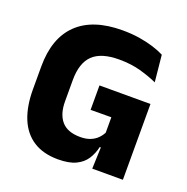

<svg xmlns="http://www.w3.org/2000/svg" viewBox="-121 -766 870 893"><g transform="rotate(20 314.0 -319.5)"><path d="M258.9 14Q185.9 14 136.8 -17.4Q87.7 -48.9 63.1 -108.6Q38.6 -168.4 38.6 -252.3V-365.1Q38.6 -506.2 114.7 -579.5Q190.8 -652.9 337.3 -652.9Q382.3 -652.9 420.9 -646.8Q459.5 -640.6 491.2 -630.7Q522.8 -620.7 546.6 -608.6L559.8 -476.6Q522 -493.6 475.2 -506.7Q428.4 -519.9 368.2 -519.9Q280.1 -519.9 239 -480.3Q198 -440.7 198 -356.2V-251.1Q198 -188 227.7 -153.5Q257.3 -119 320.6 -119Q348.7 -119 369.3 -127.1Q390 -135.3 403.8 -149Q417.7 -162.6 425.7 -178.9V-300.8L445.9 -255L323.2 -254.3V-375.2H575.6V-106.3L422.4 -106.4Q414.8 -72.1 397.1 -44.9Q379.4 -17.7 346.3 -1.8Q313.2 14 258.9 14ZM428.8 -131.3H575.6V0H423.9Z"/></g></svg>

Font: Anek Odia Medium
Style: Regular
Weight: 500
Designer: Yesha Goshar & Mahesh Sahu (Odia), Yesha Goshar (Latin)
Foundry: Ek Type
Version: Version 1.003